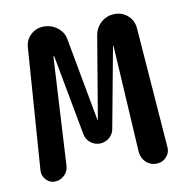

<svg xmlns="http://www.w3.org/2000/svg" viewBox="-65 -583 629 645"><g transform="rotate(-10 250.0 -260.0)"><path d="M71.3 0Q53.7 0 41.5 -13.7Q29.3 -27.3 30.3 -44.9L60.5 -460.9Q62.5 -486.3 81.1 -502.9Q99.6 -519.5 125 -519.5Q151.4 -519.5 171.9 -503.4Q192.4 -487.3 196.3 -461.9L248 -180.7Q248 -179.7 249 -179.7Q250 -179.7 250 -180.7L296.9 -460Q301.8 -486.3 321.3 -502.9Q340.8 -519.5 367.2 -519.5Q393.6 -519.5 412.1 -502.4Q430.7 -485.4 432.6 -459L463.9 -48.8Q465.8 -29.3 452.1 -14.6Q438.5 0 418 0Q396.5 0 382.3 -14.2Q368.2 -28.3 366.2 -48.8L344.7 -414.1Q344.7 -415 343.8 -415Q342.8 -415 342.8 -414.1L292 -140.6Q289.1 -123 274.9 -111.3Q260.7 -99.6 242.7 -99.6Q224.6 -99.6 210.4 -111.3Q196.3 -123 193.4 -140.6L142.6 -414.1Q142.6 -415 140.6 -415Q139.6 -415 139.6 -414.1L119.1 -44.9Q118.2 -26.4 104 -13.2Q89.8 0 71.3 0Z"/></g></svg>

Font: Rounded-X Mgen+ 1mn medium
Style: Regular
Weight: 500
Designer: [Source Han Sans]
Ryoko NISHIZUKA  (kana & ideographs); Paul D. Hunt (Latin, Greek & Cyrillic); Wenlong ZHANG  (bopomofo
Version: Version 1.059.20150602